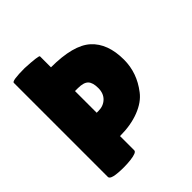

<svg xmlns="http://www.w3.org/2000/svg" viewBox="-197 -846 989 989"><g transform="rotate(-45 297.5 -351.5)"><path d="M46 -13V-699Q46 -713 139 -713Q238 -708 238 -700V-620Q400 -620 466 -560Q532 -500 532 -382Q532 -286 470 -206Q439 -165 378.5 -141.5Q318 -118 239 -118V-14Q239 1 190 7Q164 10 141 10Q46 10 46 -13ZM260 -446H239V-288H252Q288 -288 311.5 -310.5Q335 -333 335 -372Q335 -412 318.5 -429Q302 -446 260 -446Z"/></g></svg>

Font: FC Lilita One
Style: Regular
Weight: 400
Designer: Juan Montoreano
Foundry: Juan Montoreano
Version: Version 1.002